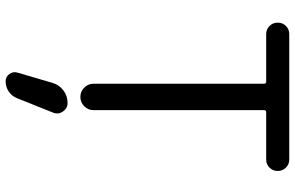

<svg xmlns="http://www.w3.org/2000/svg" viewBox="-201 -594 1037 675"><g transform="rotate(90 317.5 -256.5)"><path d="M271.5 77.1Q278.3 53.7 297.9 39.1Q317.4 24.4 341.8 24.4Q361.3 24.4 372.1 41Q378.9 50.8 378.9 60.5Q378.9 68.4 376 75.2L325.2 202.1Q318.4 219.7 302.2 231Q286.1 242.2 265.6 242.2Q250 242.2 240.2 229Q230.5 215.8 235.4 200.2ZM541 -673.8H375Q367.2 -673.8 367.2 -666V-66.4Q367.2 -47.9 353.5 -34.2Q339.8 -20.5 320.8 -20.5Q301.8 -20.5 288.1 -34.2Q274.4 -47.9 274.4 -66.4V-666Q274.4 -673.8 267.6 -673.8H99.6Q83 -673.8 71.3 -685.5Q59.6 -697.3 59.6 -714.4Q59.6 -731.4 71.3 -743.2Q83 -754.9 99.6 -754.9H541Q557.6 -754.9 569.3 -743.2Q581.1 -731.4 581.1 -714.4Q581.1 -697.3 569.3 -685.5Q557.6 -673.8 541 -673.8Z"/></g></svg>

Font: Gen Jyuu Gothic Regular
Style: Regular
Weight: 400
Designer: [Source Han Sans]
Ryoko NISHIZUKA  (kana & ideographs); Paul D. Hunt (Latin, Greek & Cyrillic); Wenlong ZHANG  (bopomofo
Version: Version 1.002.20150607